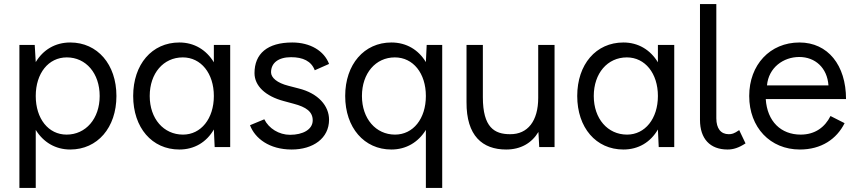

<svg xmlns="http://www.w3.org/2000/svg" viewBox="-20 -720 4193 940"><path d="M75 200H155V-84C192 -24 251 12 324 12C457 12 550 -95 550 -250C550 -405 457 -512 324 -512C250 -512 191 -476 155 -416L150 -500H75ZM306 -61C217 -61 155 -139 155 -250C155 -361 217 -439 307 -439C401 -439 468 -361 468 -250C468 -139 400 -61 306 -61Z M858 12C932 12 991 -24 1027 -86L1031 0H1107V-500H1027V-415C990 -476 931 -512 858 -512C724 -512 632 -405 632 -250C632 -95 724 12 858 12ZM876 -61C781 -61 713 -139 713 -250C713 -361 780 -439 875 -439C964 -439 1027 -361 1027 -250C1027 -139 964 -61 876 -61Z M1408 12C1513 12 1591 -43 1591 -134C1591 -201 1539 -263 1442 -287L1392 -300C1336 -314 1307 -340 1307 -366C1307 -412 1343 -440 1405 -440C1463 -440 1504 -421 1521 -376L1591 -407C1567 -471 1499 -512 1411 -512C1289 -512 1226 -457 1226 -362C1226 -300 1279 -249 1370 -225L1418 -212C1479 -196 1511 -173 1511 -131C1511 -86 1463 -60 1400 -60C1346 -60 1296 -91 1274 -136L1204 -107C1228 -43 1298 12 1408 12Z M2065 200H2145V-500H2069L2065 -416C2029 -476 1970 -512 1896 -512C1763 -512 1670 -405 1670 -250C1670 -95 1763 12 1896 12C1969 12 2028 -24 2065 -84ZM1914 -61C1820 -61 1752 -139 1752 -250C1752 -361 1819 -439 1913 -439C2003 -439 2065 -361 2065 -250C2065 -139 2003 -61 1914 -61Z M2620 0H2695V-500H2615V-241C2615 -128 2564 -62 2477 -63C2401 -63 2344 -96 2344 -244V-500H2264V-220C2263 -55 2342 12 2458 12C2529 12 2583 -19 2616 -74Z M3032 12C3106 12 3165 -24 3201 -86L3205 0H3281V-500H3201V-415C3164 -476 3105 -512 3032 -512C2898 -512 2806 -405 2806 -250C2806 -95 2898 12 3032 12ZM3050 -61C2955 -61 2887 -139 2887 -250C2887 -361 2954 -439 3049 -439C3138 -439 3201 -361 3201 -250C3201 -139 3138 -61 3050 -61Z M3542 12C3570 12 3596 4 3630 -18L3599 -83C3573 -65 3562 -63 3548 -63C3509 -63 3487 -91 3487 -141V-700H3407V-133C3407 -41 3456 12 3542 12Z M3896 12C4001 12 4076 -39 4115 -117L4046 -152C4019 -98 3971 -61 3900 -61C3804 -61 3736 -125 3729 -235H4122C4122 -401 4033 -512 3894 -512C3750 -512 3648 -403 3648 -250C3648 -96 3751 12 3896 12ZM3735 -302C3743 -389 3815 -441 3893 -441C3971 -441 4030 -388 4036 -302Z"/></svg>

Font: HB Figtree Prototype
Style: Regular
Weight: 400
Designer: Alfredo Marco Pradil
Foundry: Hanken Design Co.®
Version: Version 1.002;Glyphs 3.2 (3228)